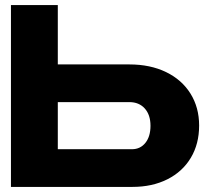

<svg xmlns="http://www.w3.org/2000/svg" viewBox="-20 -734 816 754"><path d="M23 -714H207V-481H488Q570 -481 632 -451Q694 -421 728 -366.5Q762 -312 762 -241Q762 -169 729.5 -114.5Q697 -60 637.5 -30Q578 0 500 0H23ZM498 -148Q531 -148 551 -173Q571 -198 571 -240Q571 -283 548.5 -308Q526 -333 488 -333H207V-148Z"/></svg>

Font: Non Bureau Extended
Style: Bold
Weight: 700
Width: 7
Designer: Jona Saucedo
Foundry: Non Foundry
Version: Version 1.000; ttfautohint (v1.8.4)